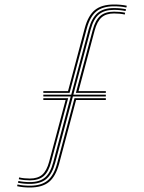

<svg xmlns="http://www.w3.org/2000/svg" viewBox="-20 -827 639 853"><path d="M172.5 -414.5V-422.2H282.2L356.5 -702Q371.8 -758.5 402 -782.8Q432.2 -807 486.5 -807Q518.5 -807 543.2 -801.5L541.5 -793.5Q517.5 -799 486.5 -799Q436 -799 407.9 -776.1Q379.8 -753.2 365.5 -700L289.2 -414.5ZM59.8 -15.2 61.8 -23Q84.8 -18 112.8 -18Q155.5 -18 179.6 -38.2Q203.8 -58.5 216.2 -105.2L294.2 -398.5H172.5V-406.5H296.5L374.2 -698Q387.8 -747.8 413.9 -769.5Q440 -791.2 486.5 -791.2Q515.2 -791.2 539.8 -786L537.8 -778Q514.2 -783.2 486.5 -783.2Q443.8 -783.2 419.6 -763.1Q395.5 -743 383 -696.2L305.8 -406.5H450.2V-398.5H303.8L225 -103Q211.5 -53.2 185.5 -31.6Q159.5 -10 112.8 -10Q83.5 -10 59.8 -15.2ZM317.2 -414.5 392 -694Q403.5 -737.5 425.5 -756.4Q447.5 -775.2 486.5 -775.2Q514.5 -775.2 536 -770.5L534.2 -762.5Q513.5 -767.2 486.5 -767.2Q451.5 -767.2 431.5 -749.8Q411.5 -732.2 400.5 -691.8L328.8 -422.2H450.2V-414.5ZM56 0.2 57.8 -7.5Q81.8 -2 112.8 -2Q163.5 -2 191.5 -25.1Q219.5 -48.2 233.8 -101L311 -390.8H450.2V-382.8H318L242.5 -99Q227.2 -42.8 197.4 -18.4Q167.5 6 112.8 6Q80.8 6 56 0.2ZM63.5 -30.8 65 -38.8Q86.2 -33.8 112.8 -33.8Q148 -33.8 167.9 -51.2Q187.8 -68.8 198.5 -109.2L271.5 -382.8H172.5V-390.8H282.8L207.2 -107.5Q195.8 -63.5 173.9 -44.6Q152 -25.8 112.8 -25.8Q86.8 -25.8 63.5 -30.8Z"/></svg>

Font: Big Shoulders Inline Display Light
Style: Regular
Weight: 300
Designer: Patric King
Foundry: XO Type Co
Version: Version 1.000